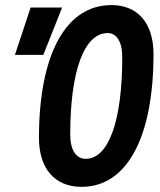

<svg xmlns="http://www.w3.org/2000/svg" viewBox="-20 -723 626 753"><path d="M300.3 9.8C477.5 9.8 582 -183.6 582 -511.2C582 -631.8 520.5 -703.1 417 -703.1C238.3 -703.1 132.8 -509.8 132.8 -182.6C132.8 -61.5 194.8 9.8 300.3 9.8ZM315.9 -100.1C278.3 -100.1 255.4 -135.3 255.4 -194.8C255.4 -445.3 310.1 -593.3 402.3 -593.3C438 -593.3 459.5 -558.1 459.5 -499C459.5 -248 405.8 -100.1 315.9 -100.1ZM38.6 -507.8H149.9L223.6 -693.4H100.1Z"/></svg>

Font: Cascadia Code SemiBold
Style: Italic
Weight: 600
Italic angle: -10°
Monospace: yes
Designer: Aaron Bell
Foundry: Saja Typeworks
Version: Version 2404.023